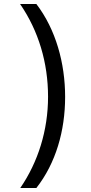

<svg xmlns="http://www.w3.org/2000/svg" viewBox="-20 -812 459 967"><path d="M82 135H163C261 10 308 -153 308 -324C308 -494 261 -664 163 -792H81C174 -657 222 -496 222 -325C222 -156 172 4 82 135Z"/></svg>

Font: Noto Sans Bengali
Style: Regular
Weight: 400
Designer: Jelle Bosma - Monotype Design Team
Foundry: Monotype Imaging Inc.
Version: Version 2.003